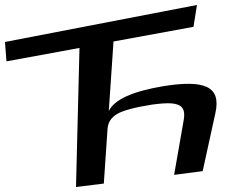

<svg xmlns="http://www.w3.org/2000/svg" viewBox="-156 -741 926 773"><path d="M501 -394C377 -373 304 -340 282 -294L301 -574L623 -633L637 -721L-136 -572L-130 -494L164 -548L150 12L262 -2L277 -223C279 -248 291 -267 315 -282C339 -296 386 -309 457 -320C487 -324 512 -326 532 -325C577 -322 591 -302 584 -260L545 -37L660 -52L711 -285C736 -396 664 -420 501 -394Z"/></svg>

Font: Gamestation Warped
Style: Regular
Weight: 400
Designer: Jonas Hecksher
Foundry: Jonas Hecksher, Playtypeª, e-types AS
Version: Version 1.003